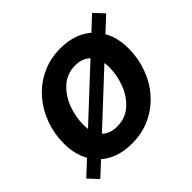

<svg xmlns="http://www.w3.org/2000/svg" viewBox="-154 -696 876 876"><g transform="rotate(-45 284.5 -258.0)"><path d="M247.1 11.7Q145 11.7 85.9 -48.3Q26.9 -108.4 26.9 -207.5Q26.9 -271.5 48.1 -329.1Q69.3 -386.7 108.6 -431.4Q147.9 -476.1 202.4 -501.7Q256.8 -527.3 322.8 -527.3Q425.3 -527.3 484.1 -466.8Q543 -406.2 543 -307.1Q543 -244.1 522.2 -186.8Q501.5 -129.4 462.4 -84.7Q423.3 -40 368.9 -14.2Q314.5 11.7 247.1 11.7ZM253.4 -91.3Q307.6 -91.3 344.7 -124.3Q381.8 -157.2 400.9 -207.3Q419.9 -257.3 419.9 -308.6Q419.9 -363.8 392.1 -394Q364.3 -424.3 316.4 -424.3Q263.2 -424.3 226.1 -391.6Q189 -358.9 169.7 -308.8Q150.4 -258.8 150.4 -205.6Q150.4 -151.4 178 -121.3Q205.6 -91.3 253.4 -91.3ZM30.3 23.4 -13.7 -23.4 539.6 -539.1 583.5 -492.2Z"/></g></svg>

Font: Inter Display SemiBold
Style: Italic
Weight: 600
Italic angle: -9.39999°
Designer: Rasmus Andersson
Foundry: rsms
Version: Version 4.000;git-a52131595